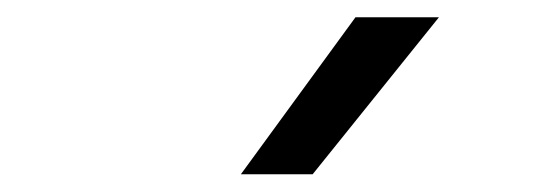

<svg xmlns="http://www.w3.org/2000/svg" viewBox="-20 -828 640 222"><path d="M258.5 -626.5 391 -808H487.5L341.5 -626.5Z"/></svg>

Font: Encode Sans Exp
Style: Regular
Weight: 400
Width: 7
Designer: Multiple Designers
Foundry: Impallari Type
Version: Version 3.002; ttfautohint (v1.8.3) -l 8 -r 50 -G 200 -x 14 